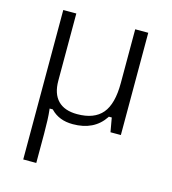

<svg xmlns="http://www.w3.org/2000/svg" viewBox="-112 -620 844 944"><g transform="rotate(15 309.5 -147.5)"><path d="M159.7 -186Q159.7 -119.6 193.1 -85.2Q226.6 -50.8 291 -50.8Q377.9 -50.8 418.9 -99.6Q459.5 -147.9 459.5 -253.9V-527.8H525.9V-7.3H473.1L461.4 -73.2L460.4 -79.1H454.1H449.2H445.3L443.4 -75.7Q391.1 2.4 283.2 2.4Q248 2.4 220.5 -8.3Q192.9 -19 172.4 -40L169.9 -42.5H167H162.1H153.8L154.8 -34.2Q159.7 6.3 159.7 84V232.9H93.3V-527.8H159.7Z"/></g></svg>

Font: Sahel Light FD
Style: Light-FD
Weight: 300
Foundry: Saber Rastikerdar (saber.rastikerdar@gmail.com)
Version: Version 3.3.0